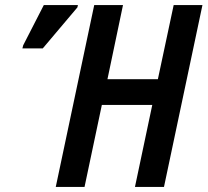

<svg xmlns="http://www.w3.org/2000/svg" viewBox="-20 -734 815 754"><path d="M199 0 350 -714H463L402 -423H600L662 -714H775L624 0H510L578 -322H380L312 0ZM68 -544 71 -556 152 -714H286L284 -705L148 -544Z"/></svg>

Font: Noto Sans Condensed SemiBold
Style: Italic
Weight: 600
Width: 3
Italic angle: -12°
Designer: Monotype Design Team
Foundry: Monotype Imaging Inc.
Version: Version 2.013; ttfautohint (v1.8.4.7-5d5b)